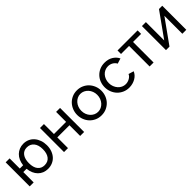

<svg xmlns="http://www.w3.org/2000/svg" viewBox="299 -1735 2947 2947"><g transform="rotate(-45 1772.5 -261.5)"><path d="M230 -301Q236 -354 255.5 -397Q275 -440 306 -470Q337 -500 377.5 -516.5Q418 -533 465 -533Q519 -533 563.5 -512.5Q608 -492 639.5 -455Q671 -418 688.5 -368Q706 -318 706 -260Q706 -198 687.5 -148Q669 -98 637 -63Q605 -28 560 -9Q515 10 463 10Q414 10 373.5 -6.5Q333 -23 302.5 -54Q272 -85 253 -128.5Q234 -172 229 -225H158V0H72V-522H158V-301ZM315 -261Q315 -167 355 -117Q395 -67 464 -67Q539 -67 579 -118.5Q619 -170 619 -261Q619 -353 577 -404Q535 -455 464 -455Q392 -455 353.5 -402Q315 -349 315 -261Z M903 -305H1167V-522H1253V0H1167V-232H903V0H817V-522H903Z M1625 10Q1566 10 1517.5 -12Q1469 -34 1434.5 -71Q1400 -108 1381 -157Q1362 -206 1362 -260Q1362 -315 1381.5 -364Q1401 -413 1435.5 -450Q1470 -487 1518.5 -509Q1567 -531 1625 -531Q1683 -531 1732 -509Q1781 -487 1815.5 -450Q1850 -413 1869.5 -364Q1889 -315 1889 -260Q1889 -206 1870 -157Q1851 -108 1816 -71Q1781 -34 1732.5 -12Q1684 10 1625 10ZM1452 -259Q1452 -218 1465.5 -183Q1479 -148 1502.5 -122Q1526 -96 1557.5 -81Q1589 -66 1625 -66Q1661 -66 1692.5 -81Q1724 -96 1748 -122.5Q1772 -149 1785.5 -184.5Q1799 -220 1799 -261Q1799 -301 1785.5 -336.5Q1772 -372 1748 -398.5Q1724 -425 1692.5 -440Q1661 -455 1625 -455Q1589 -455 1557.5 -439.5Q1526 -424 1502.5 -397.5Q1479 -371 1465.5 -335.5Q1452 -300 1452 -259Z M1961 -262Q1961 -317 1980 -366Q1999 -415 2034 -451.5Q2069 -488 2117.5 -509.5Q2166 -531 2226 -531Q2304 -531 2360.5 -496.5Q2417 -462 2446 -404L2360 -377Q2340 -414 2304 -434.5Q2268 -455 2224 -455Q2188 -455 2156 -440.5Q2124 -426 2101 -400Q2078 -374 2064.5 -339Q2051 -304 2051 -262Q2051 -221 2065 -185Q2079 -149 2102.5 -122.5Q2126 -96 2157.5 -81Q2189 -66 2225 -66Q2248 -66 2270.5 -72.5Q2293 -79 2311.5 -90Q2330 -101 2344 -115.5Q2358 -130 2364 -147L2450 -121Q2438 -92 2416.5 -68Q2395 -44 2366 -27Q2337 -10 2301.5 0Q2266 10 2227 10Q2168 10 2119 -12Q2070 -34 2035 -71Q2000 -108 1980.5 -157.5Q1961 -207 1961 -262Z M2761 0H2675V-446H2500V-522H2936V-446H2761Z M3116 -124 3400 -522H3471V0H3385V-390L3106 0H3030V-522H3116Z"/></g></svg>

Font: PTCRaleway Medium
Style: Regular
Weight: 500
Designer: Matt McInerney, Pablo Impallari, Rodrigo Fuenzalida
Foundry: Matt McInerney, Pablo Impallari, Rodrigo Fuenzalida
Version: Version 3.000g; ttfautohint (v1.5) -l 8 -r 28 -G 28 -x 14 -D